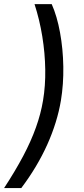

<svg xmlns="http://www.w3.org/2000/svg" viewBox="-44 -791 417 948"><path d="M-23.9 137.7Q31.7 52.7 70.6 -20.8Q109.4 -94.2 133.5 -161.9Q157.7 -229.5 168.5 -294.9Q180.7 -367.2 179.4 -448Q178.2 -528.8 164.8 -611.3Q151.4 -693.8 126.5 -770.5H211.4Q237.8 -710.9 252.4 -630.4Q267.1 -549.8 268.6 -462.4Q270 -375 256.8 -294.9Q238.8 -187.5 189.5 -77.4Q140.1 32.7 61 137.7Z"/></svg>

Font: Inter 17pt
Style: Italic
Weight: 400
Italic angle: -9.3988°
Version: Version 4.001;git-66647c0bb